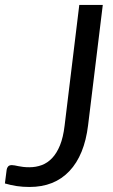

<svg xmlns="http://www.w3.org/2000/svg" viewBox="-22 -736 451 764"><path d="M328.5 -237.5Q314 -118.5 254.2 -55.2Q194.5 8 95.5 8Q68.5 8 45 4.5Q21.5 1 -2.5 -6L4.5 -60.5Q5.5 -68 10.2 -73.5Q15 -79 25 -79Q30 -79 36.5 -77.8Q43 -76.5 51.2 -74.8Q59.5 -73 70.2 -71.8Q81 -70.5 95 -70.5Q121 -70.5 144 -79Q167 -87.5 185.5 -107Q204 -126.5 216.8 -158Q229.5 -189.5 235 -235.5L293.5 -716.5H387Z"/></svg>

Font: Lato TR
Style: Italic
Weight: 400
Italic angle: -12°
Designer: Lukasz Dziedzic
Foundry: tyPoland Lukasz Dziedzic
Version: Version 1.104 2013